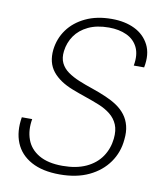

<svg xmlns="http://www.w3.org/2000/svg" viewBox="-82 -778 725 857"><g transform="rotate(10 280.5 -350.0)"><path d="M246 12Q168 12 117 -16Q66 -44 45.5 -94Q25 -144 36 -210H83Q74 -159 89 -117.5Q104 -76 145 -52Q186 -28 252 -28Q315 -28 359 -48.5Q403 -69 427.5 -105Q452 -141 457 -187Q461 -225 450 -251Q439 -277 416.5 -295Q394 -313 364.5 -325Q335 -337 302.5 -348Q270 -359 239 -371Q177 -395 146.5 -433.5Q116 -472 122 -531Q128 -583 157.5 -623.5Q187 -664 237.5 -688Q288 -712 356 -712Q416 -712 460 -690.5Q504 -669 525.5 -627Q547 -585 535 -524H488Q497 -574 481 -607Q465 -640 430.5 -656Q396 -672 350 -672Q295 -672 256.5 -653.5Q218 -635 196.5 -604Q175 -573 170 -534Q166 -502 177 -479.5Q188 -457 210 -441.5Q232 -426 261 -414Q290 -402 323 -391Q356 -380 388 -366Q416 -354 439 -338.5Q462 -323 478 -302Q494 -281 501 -253.5Q508 -226 504 -191Q499 -133 466.5 -87Q434 -41 378.5 -14.5Q323 12 246 12Z"/></g></svg>

Font: DM Sans ExtraLight
Style: Italic
Weight: 250
Italic angle: -10°
Designer: Colophon Foundry, Jonny Pinhorn
Foundry: Colophon Foundry
Version: Version 4.004;gftools[0.9.30]